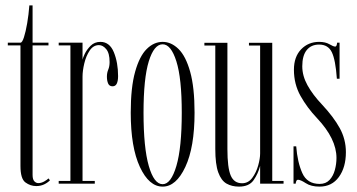

<svg xmlns="http://www.w3.org/2000/svg" viewBox="-20 -682 1327 713"><path d="M114.5 9Q93 9 74.5 -4.5Q56 -18 56 -65.5V-513.5H9V-523.5H56Q62.5 -523.5 69 -543.8Q75.5 -564 81 -596Q86.5 -628 89 -662H101V-523.5H160V-513.5H101V-32.5Q101 -15.5 107.5 -8.8Q114 -2 122.5 -2Q133.5 -2 144.8 -8.5Q156 -15 160 -19.5L165.5 -12.5Q157 -3.5 143.8 2.8Q130.5 9 114.5 9Z M198 0V-10H241.5V-513.5H198V-523.5H286.5V-460.5Q287 -465.5 294.5 -481.5Q302 -497.5 316.5 -512Q331 -526.5 353 -526.5Q387 -526.5 402.8 -488Q418.5 -449.5 418.5 -399.5Q418.5 -382 413.8 -371.8Q409 -361.5 398 -361.5Q386 -361.5 381.5 -372Q377 -382.5 377 -397.5Q377 -411.5 382 -423.5Q387 -435.5 387 -451.5Q387 -484.5 374.5 -499.5Q362 -514.5 347.5 -514.5Q326.5 -514.5 313 -494.2Q299.5 -474 293 -446.5Q286.5 -419 286.5 -397.5V-10H332V0Z M584 11Q533.5 11 499.5 -62Q465.5 -135 465.5 -263.5Q465.5 -357.5 481.8 -415.5Q498 -473.5 524.8 -500Q551.5 -526.5 584 -526.5Q616 -526.5 643 -500Q670 -473.5 686.2 -415.5Q702.5 -357.5 702.5 -263.5Q702.5 -135 668.2 -62Q634 11 584 11ZM584 2Q615 2 635 -65.8Q655 -133.5 655 -263.5Q655 -391 635 -454.2Q615 -517.5 584 -517.5Q552 -517.5 532.5 -454.2Q513 -391 513 -263.5Q513 -133.5 532.5 -65.8Q552 2 584 2Z M867.5 11Q841 11 821.2 -0.2Q801.5 -11.5 790.5 -41.8Q779.5 -72 779.5 -129V-513H739V-523H824.5V-128.5Q824.5 -59 836.8 -30.2Q849 -1.5 879 -1.5Q902 -1.5 916.8 -21.5Q931.5 -41.5 938.8 -67.5Q946 -93.5 946 -112V-513H904.5V-523H991V-10H1033V0H946V-66Q938.5 -37 921.8 -13Q905 11 867.5 11Z M1166.5 11Q1135 11 1115.5 -1.8Q1096 -14.5 1086.5 -14.5Q1079.5 -14.5 1078 0H1070V-138.5H1080Q1084.5 -80 1102.5 -39.5Q1120.5 1 1167 1Q1190 1 1203.8 -13.8Q1217.5 -28.5 1223.5 -50.8Q1229.5 -73 1229.5 -95.5Q1229.5 -166.5 1157.5 -243Q1120.5 -282 1096 -325.8Q1071.5 -369.5 1071.5 -423Q1071.5 -471 1098.2 -498.8Q1125 -526.5 1165 -526.5Q1188.5 -526.5 1203.2 -517.8Q1218 -509 1225 -509Q1230.5 -509 1232 -523.5H1241V-389.5H1231Q1226 -460 1212.2 -488.2Q1198.5 -516.5 1165 -516.5Q1135.5 -516.5 1119 -496Q1102.5 -475.5 1102.5 -436Q1102.5 -400.5 1121.8 -365.5Q1141 -330.5 1176 -293.5Q1219 -247.5 1241.8 -206Q1264.5 -164.5 1264.5 -117Q1264.5 -60.5 1238.5 -24.8Q1212.5 11 1166.5 11Z"/></svg>

Font: Imbue 100pt ExtraLight
Style: Regular
Weight: 200
Designer: Tyler Finck
Foundry: Etcetera Type Company
Version: Version 1.102; ttfautohint (v1.8.3)